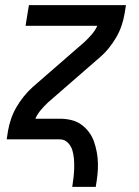

<svg xmlns="http://www.w3.org/2000/svg" viewBox="-20 -540 540 744"><path d="M260 184Q263 165 265 147Q267 129 267.5 111Q268 93 266.5 75Q265 57 260 41Q255 25 242.5 12.5Q230 0 212 0H6L11 -33Q15 -56 23 -79.5Q31 -103 43.5 -124.5Q56 -146 72 -166Q88 -186 107 -203L307 -377Q322 -391 335.5 -406.5Q349 -422 357 -440H79L92 -520H468L463 -488Q459 -464 451 -440.5Q443 -417 430.5 -395.5Q418 -374 402 -354Q386 -334 366 -317L166 -143Q151 -129 138 -113.5Q125 -98 117 -80H212Q234 -80 255.5 -75Q277 -70 294 -58Q311 -46 324 -29Q337 -12 344 8Q351 28 355 49.5Q359 71 359.5 93.5Q360 116 357.5 138.5Q355 161 351 184Z"/></svg>

Font: Iosevka Term Curly Md Obl
Style: Regular
Weight: 500
Italic angle: -9°
Designer: Belleve Invis
Foundry: Belleve Invis
Version: Version 32.3.0